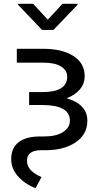

<svg xmlns="http://www.w3.org/2000/svg" viewBox="-20 -786 540 1014"><path d="M199.2 148.9 168 207.5Q116.2 189 77.6 147.9Q39.1 106.9 39.1 54.2Q39.1 -4.9 78.6 -35.2Q118.2 -65.4 191.9 -65.4H213.9Q276.4 -65.4 312.7 -88.4Q349.1 -111.3 349.1 -148.9Q349.1 -231.4 203.1 -231.4H133.8V-299.8H204.1Q335 -299.8 335 -380.9Q335 -414.1 303 -434.6Q271 -455.1 208.5 -455.1H68.8V-528.3H208.5Q307.6 -528.3 367.4 -490.5Q427.2 -452.6 427.2 -383.8Q427.2 -344.7 402.6 -314.7Q377.9 -284.7 332 -267.1Q441.4 -234.9 441.4 -148.4Q441.4 -76.2 379.6 -34.4Q317.9 7.3 220.2 7.3H197.8Q122.6 7.3 122.6 62.5Q122.6 79.6 130.1 94.5Q137.7 109.4 150.4 119.9Q163.1 130.4 174.6 137Q186 143.6 199.2 148.9ZM75.7 -760.7V-766.1H154.8L232.4 -682.1L310.1 -766.1H389.6V-760.7L262.2 -627.9H202.1Z"/></svg>

Font: Bert Sans Medium
Style: Regular
Weight: 500
Designer: Christian Robertson, Adam Twardoch, & Cristiano Sobral
Foundry: Google
Version: Version 12.135;January 10, 2020;FontCreator 12.0.0.2547 64-b